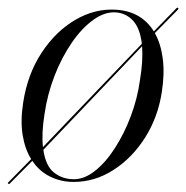

<svg xmlns="http://www.w3.org/2000/svg" viewBox="-35 -462 481 496"><path d="M-13.5 12.5Q-16 11 -13.5 9L45.5 -51Q29.5 -76.5 23.5 -113.2Q17.5 -150 25 -198Q36.5 -271.5 72.8 -326.2Q109 -381 159.2 -410.5Q209.5 -440 263.5 -437Q329.5 -433.5 362.5 -381L421 -441Q423 -443 425 -441.5Q427 -439.5 425 -437.5L365 -376.5Q380.5 -349 385.5 -310.5Q390.5 -272 383 -224Q373 -159 339.8 -106.5Q306.5 -54 258.2 -23Q210 8 155 8Q122.5 8 94.5 -5.8Q66.5 -19.5 48.5 -46.5L-9.5 12Q-11.5 14.5 -13.5 12.5ZM80 -167.5Q72 -117.5 76 -82L331.5 -349Q326.5 -389.5 308.5 -408.8Q290.5 -428 264.5 -430Q236 -432 206.5 -411Q177 -390 151 -352.5Q125 -315 106.2 -267Q87.5 -219 80 -167.5ZM156 1Q183.5 1 211 -21Q238.5 -43 262.2 -80Q286 -117 303 -162.2Q320 -207.5 326.5 -254.5Q335 -305.5 332 -342.5L77 -75Q83 -33 104.8 -16Q126.5 1 156 1Z"/></svg>

Font: Fraunces 144pt Light
Style: Italic
Weight: 300
Italic angle: -16°
Version: Version 1.000;[0bf87f6ff]